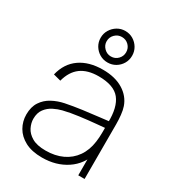

<svg xmlns="http://www.w3.org/2000/svg" viewBox="-193 -903 929 1026"><g transform="rotate(30 271.0 -389.5)"><path d="M276 -600Q249.5 -600 227.5 -613Q205.5 -626 192.2 -648Q179 -670 179 -697Q179 -723.5 192.2 -745.5Q205.5 -767.5 227.5 -780.8Q249.5 -794 276 -794Q303 -794 325 -780.8Q347 -767.5 360 -745.5Q373 -723.5 373 -697Q373 -670 360 -648Q347 -626 325 -613Q303 -600 276 -600ZM276 -637Q301.5 -637 318.8 -654.8Q336 -672.5 336 -697Q336 -722 318.8 -739.5Q301.5 -757 276 -757Q251.5 -757 233.8 -739.5Q216 -722 216 -697Q216 -672.5 233.8 -654.8Q251.5 -637 276 -637ZM227 15Q164 15 122.5 -7Q81 -29 60.5 -65Q40 -101 40 -143Q40 -190.5 60.8 -221.8Q81.5 -253 115 -271Q148.5 -289 187 -297Q234 -306.5 287.8 -313.8Q341.5 -321 387 -326Q432.5 -331 455 -334L440 -324Q442.5 -419.5 405.2 -466.2Q368 -513 274 -513Q206 -513 164.8 -482.8Q123.5 -452.5 107 -390L61 -402Q79 -477 134.8 -516Q190.5 -555 276 -555Q351 -555 401 -524.5Q451 -494 469 -442Q476 -422 479 -393.5Q482 -365 482 -338V0H443V-148L463 -147Q441.5 -70 377.5 -27.5Q313.5 15 227 15ZM225 -27Q283.5 -27 328.2 -48Q373 -69 400.8 -108.8Q428.5 -148.5 436 -204Q440 -232 440 -264Q440 -296 440 -310L462 -293Q435.5 -290.5 388.8 -286.2Q342 -282 290 -275.2Q238 -268.5 196 -258Q171.5 -252 145.5 -239Q119.5 -226 101.8 -202.5Q84 -179 84 -142Q84 -116 97 -89.5Q110 -63 140.8 -45Q171.5 -27 225 -27Z"/></g></svg>

Font: Manrope ExtraLight ExtraLight
Style: Regular
Weight: 250
Version: Version 4.501